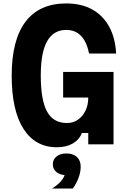

<svg xmlns="http://www.w3.org/2000/svg" viewBox="-20 -839 740 1116"><path d="M311 17Q185 17 116.5 -90Q48 -197 48 -400Q48 -607 128.5 -713Q209 -819 365 -819Q452 -819 515 -784.5Q578 -750 614 -685Q650 -620 655 -528H498Q484 -596 451 -630.5Q418 -665 365 -665Q291 -665 254 -599.5Q217 -534 217 -400Q217 -257 253.5 -190.5Q290 -124 369 -124Q406 -124 433.5 -143.5Q461 -163 477 -196Q493 -229 493 -272H347V-421H640V0H493V-66H456Q441 -27 403 -5Q365 17 311 17ZM366 179Q330 179 308.5 161.5Q287 144 287 116Q287 88 308.5 70.5Q330 53 366 53Q402 53 423.5 70.5Q445 88 445 116Q445 144 423.5 161.5Q402 179 366 179ZM282 257Q315 237 335 213.5Q355 190 357 170L366 53Q405 53 427 73.5Q449 94 449 130Q449 162 436 196Q423 230 403 257Z"/></svg>

Font: Martian Mono
Style: Bold
Weight: 700
Designer: Roman Shamin
Foundry: Evil Martians
Version: Version 1.000